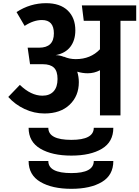

<svg xmlns="http://www.w3.org/2000/svg" viewBox="-20 -726 877 1208"><path d="M837 -692V-595H738V0H609V-284Q573 -265 532 -265Q499 -265 466 -275Q476 -242 476 -209Q476 -122 418 -67Q360 -12 260 -12Q195 -12 135 -40Q75 -68 32 -116L105 -192Q175 -124 247 -124Q292 -124 317 -151Q342 -178 342 -229Q342 -279 319 -300.5Q296 -322 250 -322H169L154 -426H226Q319 -426 319 -516Q319 -600 244 -600Q191 -600 135 -563L84 -650Q170 -706 270 -706Q358 -706 406 -660Q454 -614 454 -535Q454 -473 423 -432Q392 -391 330 -379Q356 -379 383 -368V-369Q417 -354 457 -354Q550 -354 609 -416V-595H507L495 -692ZM429 154Q570 154 570 78H693Q693 167 621 210Q549 253 429 253Q308 253 234 209.5Q160 166 160 78H284Q284 154 429 154ZM429 363Q570 363 570 287H693Q693 376 621 419Q549 462 429 462Q308 462 234 418.5Q160 375 160 287H284Q284 363 429 363Z"/></svg>

Font: FiraGO SemiBold
Style: Regular
Weight: 600
Designer: bBox Type
Foundry: bBox Type GmbH
Version: Version 1.001;PS 001.001;hotconv 1.0.88;makeotf.lib2.5.64775